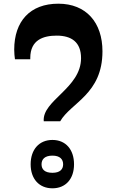

<svg xmlns="http://www.w3.org/2000/svg" viewBox="-20 -1014 621 1040"><path d="M306 -357C364 -458 535 -504 535 -736C535 -892 447 -994 296 -994C143 -994 57 -899 57 -745C57 -726 59 -707 61 -693H144V-700C144 -799 216 -821 287 -821C367 -821 419 -786 419 -699C419 -536 207 -470 217 -357ZM264 6C336 6 381 -45 381 -124C381 -204 336 -256 264 -256C192 -256 146 -204 146 -124C146 -45 192 6 264 6ZM264 -78C222 -78 205 -97 205 -124C205 -151 222 -171 264 -171C305 -171 322 -151 322 -124C322 -97 305 -78 264 -78Z"/></svg>

Font: Noto Serif Myanmar Condensed ExtraBold
Style: Regular
Weight: 800
Width: 3
Designer: Ben Mitchell and the Monotype Design Team
Foundry: Monotype Imaging Inc.
Version: Version 2.106